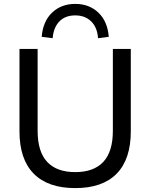

<svg xmlns="http://www.w3.org/2000/svg" viewBox="-20 -956 771 985"><path d="M366 9Q226 9 153 -65Q80 -139 80 -282V-705H173V-285Q173 -178 222 -125.5Q271 -73 366 -73Q461 -73 510 -125.5Q559 -178 559 -285V-705H651V-282Q651 -139 578.5 -65Q506 9 366 9ZM250 -760 194 -767Q200 -846 247 -891Q294 -936 366 -936Q438 -936 485 -891Q532 -846 538 -767L483 -760Q479 -816 447.5 -846.5Q416 -877 366 -877Q315 -877 285 -846.5Q255 -816 250 -760Z"/></svg>

Font: Nunito Sans 12pt Medium
Style: Regular
Weight: 500
Designer: Vernon Adams
Foundry: Vernon Adams
Version: Version 3.101;gftools[0.9.27]